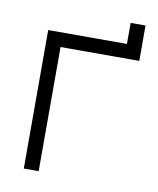

<svg xmlns="http://www.w3.org/2000/svg" viewBox="-76 -708 631 768"><g transform="rotate(10 239.5 -324.0)"><path d="M392.7 -647.9V-562.5H72.9V0H133.3V-504.2H453.1V-647.9Z"/></g></svg>

Font: Manrope3 Light
Style: Regular
Weight: 300
Designer: Mikhail Sharanda
Foundry: Mikhail Sharanda
Version: Version 3.000;PS 003.000;hotconv 1.0.88;makeotf.lib2.5.64775